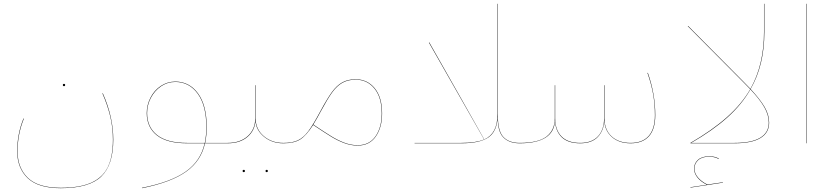

<svg xmlns="http://www.w3.org/2000/svg" viewBox="-20 -750 4343 1005"><path d="M573 -19Q573 113 510 174Q447 235 298 235Q180 235 125 182.5Q70 130 70 42Q70 -49 103 -130L105 -129Q72 -48 72 42Q72 129 126 181Q180 233 298 233Q398 233 458 206Q518 179 544.5 124Q571 69 571 -19Q571 -84 556.5 -143Q542 -202 516 -261L518 -262Q573 -138 573 -19ZM309 -305Q309 -311 315 -311Q321 -311 321 -305Q321 -299 315 -299Q309 -299 309 -305Z M1173 -1 1172 0H1053Q1033 92 955 148Q877 204 724 235L723 233Q875 203 953 147.5Q1031 92 1051 0H959Q853 0 800.5 -42Q748 -84 748 -158Q748 -200 767.5 -238.5Q787 -277 821.5 -300Q856 -323 898 -323Q971 -323 1016.5 -261Q1062 -199 1062 -84Q1062 -42 1054 -2H1056H1172ZM1052 -2Q1060 -42 1060 -84Q1060 -198 1015 -259.5Q970 -321 898 -321Q856 -321 822.5 -298Q789 -275 769.5 -237.5Q750 -200 750 -158Q750 -85 802 -43.5Q854 -2 959 -2H1048Z M1171 -1 1172 -2Q1237 -2 1276.5 -37.5Q1316 -73 1316 -131V-304H1318V-131Q1318 -74 1360 -38Q1402 -2 1462 -2L1463 -1L1462 0Q1403 0 1361 -35Q1319 -70 1317 -120Q1315 -68 1276 -34Q1237 0 1172 0ZM1250 145Q1250 139 1256 139Q1262 139 1262 145Q1262 151 1256 151Q1250 151 1250 145ZM1370 145Q1370 139 1376 139Q1382 139 1382 145Q1382 151 1376 151Q1370 151 1370 145Z M1980 -156Q1980 -83 1947 -35.5Q1914 12 1852 12Q1817 12 1782 -1Q1747 -14 1714.5 -34Q1682 -54 1619 -96Q1584 -41 1552 -20.5Q1520 0 1465 0H1462L1461 -1L1462 -2H1465Q1511 -2 1540 -16Q1569 -30 1594 -63.5Q1619 -97 1657 -168Q1692 -233 1717 -267.5Q1742 -302 1771 -318.5Q1800 -335 1842 -335Q1903 -335 1941.5 -288Q1980 -241 1980 -156ZM1978 -156Q1978 -240 1940 -286.5Q1902 -333 1842 -333Q1801 -333 1772 -316.5Q1743 -300 1718.5 -266Q1694 -232 1659 -167Q1644 -138 1620 -98Q1683 -56 1715.5 -36Q1748 -16 1782.5 -3Q1817 10 1852 10Q1913 10 1945.5 -36.5Q1978 -83 1978 -156Z M2701 -1 2700 0Q2644 0 2614 -31.5Q2584 -63 2585 -140Q2582 -63 2537.5 -31.5Q2493 0 2395 0H2150V-2H2395Q2472 -2 2514 -20L2225 -527L2227 -528L2394 -234L2515 -20Q2550 -36 2567 -68.5Q2584 -101 2584 -155V-730H2586V-144Q2586 -64 2615 -33Q2644 -2 2700 -2Z M2699 -1 2700 -2Q2798 -2 2841 -35.5Q2884 -69 2884 -131V-304H2886V-131Q2886 -70 2919 -36Q2952 -2 3017 -2Q3078 -2 3110 -36.5Q3142 -71 3142 -131V-304H3144V-131Q3144 -71 3181 -36.5Q3218 -2 3281 -2Q3343 -2 3375.5 -38.5Q3408 -75 3408 -147Q3408 -205 3398.5 -258Q3389 -311 3369 -368L3371 -369Q3410 -258 3410 -147Q3410 -74 3377 -37Q3344 0 3281 0Q3219 0 3182 -33.5Q3145 -67 3143 -120Q3141 -67 3109.5 -33.5Q3078 0 3017 0Q2952 0 2919.5 -32.5Q2887 -65 2885 -120Q2880 0 2700 0Z M4006 -108Q4006 -55 3960.5 -27.5Q3915 0 3825 0H3594V-2Q3708 -68 3785 -136.5Q3862 -205 3907 -283L3870 -321L3580 -613L3582 -614L3871 -323L3908 -285Q3979 -411 3979 -582V-730H3981V-582Q3981 -409 3909 -284Q3959 -230 3982.5 -189.5Q4006 -149 4006 -108ZM4004 -108Q4004 -148 3980.5 -189Q3957 -230 3908 -282Q3863 -203 3787 -135Q3711 -67 3598 -2H3825Q3914 -2 3959 -29Q4004 -56 4004 -108ZM3764 204V206L3594 232V230L3680 217Q3648 201 3630.5 179Q3613 157 3613 132Q3613 105 3633.5 86.5Q3654 68 3693 68Q3721 68 3743 80L3742 82Q3719 70 3693 70Q3655 70 3635 88Q3615 106 3615 132Q3615 157 3633 178.5Q3651 200 3683 216Z M4201 0V-730H4203V0Z"/></svg>

Font: FiraGO Two
Style: Regular
Weight: 100
Designer: bBox Type
Foundry: bBox Type GmbH
Version: Version 1.001